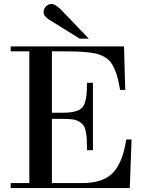

<svg xmlns="http://www.w3.org/2000/svg" viewBox="-20 -949 744 969"><path d="M128 -25V-690H34V-715H606L612 -495H586Q580 -530 574 -554.5Q568 -579 558.5 -600Q549 -621 539 -634.5Q529 -648 511.5 -659Q494 -670 476 -675.5Q458 -681 428 -684.5Q398 -688 367 -689Q336 -690 290 -690H242V-380H296Q378 -380 399 -411Q420 -442 419 -531H449V-191H419Q419 -227 418 -246.5Q417 -266 412.5 -287Q408 -308 400.5 -317.5Q393 -327 379 -335.5Q365 -344 345.5 -346.5Q326 -349 296 -349H242V-25H393Q502 -25 551 -78Q600 -131 617 -245H644L635 0H34V-25ZM428 -754H382L226 -851Q200 -868 200 -888Q200 -905 212.5 -917Q225 -929 240 -929Q259 -929 289 -899Z"/></svg>

Font: Justus
Style: Roman
Weight: 500
Version: Version 001.001